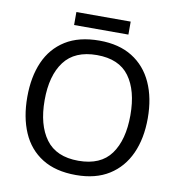

<svg xmlns="http://www.w3.org/2000/svg" viewBox="-92 -939 966 1034"><g transform="rotate(10 390.5 -422.5)"><path d="M720 -358Q720 -247 682.5 -164.5Q645 -82 572 -36Q499 10 391 10Q280 10 206.5 -36Q133 -82 97 -165Q61 -248 61 -359Q61 -469 97 -551Q133 -633 206.5 -679Q280 -725 392 -725Q499 -725 572 -679.5Q645 -634 682.5 -551.5Q720 -469 720 -358ZM156 -358Q156 -223 213 -145.5Q270 -68 391 -68Q513 -68 569 -145.5Q625 -223 625 -358Q625 -493 569 -569.5Q513 -646 392 -646Q271 -646 213.5 -569.5Q156 -493 156 -358ZM539 -855V-784H242V-855Z"/></g></svg>

Font: Noto Sans Medefaidrin
Style: Regular
Weight: 400
Designer: Dalton Maag Ltd
Foundry: Dalton Maag Ltd
Version: Version 1.002; ttfautohint (v1.8.4.7-5d5b)